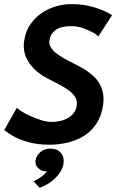

<svg xmlns="http://www.w3.org/2000/svg" viewBox="-30 -692 564 934"><path d="M211 12Q160 12 120.8 2.5Q81.5 -7 54.8 -19.5Q28 -32 12 -44L-9.5 -59L52 -168Q57.5 -161.5 75.2 -150Q93 -138.5 117 -127.8Q141 -117 168.5 -108Q196 -99 221 -99Q262 -99 292 -113.5Q344 -138.5 344 -190.5Q344 -222.5 306.5 -251Q284 -268 254.5 -282.8Q225 -297.5 196 -313Q136 -346 107 -393.5Q85.5 -428 85.5 -469.5Q85.5 -484.5 89 -501Q96 -542.5 118.5 -574.5Q141 -606.5 172 -628Q203 -649.5 241 -660.8Q279 -672 317.5 -672Q360.5 -672 395.8 -664.5Q431 -657 456.2 -647.2Q481.5 -637.5 496 -629.5Q510.5 -621.5 514.5 -618.5L515 -617.5L448 -514.5Q441 -525.5 405 -542.5Q358 -565 317.5 -565Q216 -565 209.5 -487Q209.5 -475 217 -463Q225 -448 241.5 -434.5Q273.5 -409.5 332 -381.5Q407 -345.5 442.5 -302.5Q473.5 -261 473.5 -210.5Q473.5 -197.5 472 -184Q465 -131 441 -93.5Q417 -56 382 -33.2Q347 -10.5 302.5 0.8Q258 12 211 12ZM162.5 221.5 133.5 190.5Q180.5 166.5 198.5 141.5H193.5Q183 141.5 173 137.5Q163 133.5 156 125.5Q142.5 113.5 142.5 95L143 87Q147 65.5 166 48.2Q185 31 216 31Q249.5 31 267 53Q280 69 280 90.5Q280 136 234.5 178.5Q204 207 162.5 221.5Z"/></svg>

Font: Lucymar Sans SemiBold
Style: Italic
Weight: 600
Italic angle: -10°
Foundry: The League of Moveable Type (original font) / Main changes by Cristiano Sobral with portions from Mirco Monsees
Version: Version 2.00;August 30, 2020;FontCreator 13.0.0.2681 64-bit